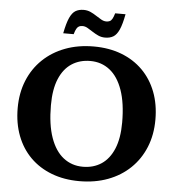

<svg xmlns="http://www.w3.org/2000/svg" viewBox="-59 -929 914 996"><g transform="rotate(5 398.0 -430.5)"><path d="M405.5 -689.5Q485 -689.5 549.8 -664.8Q614.5 -640 660.8 -593.8Q707 -547.5 731.8 -483Q756.5 -418.5 756.5 -339Q756.5 -260 730 -195.2Q703.5 -130.5 654.8 -83.8Q606 -37 539 -12Q472 13 390.5 13Q311 13 246.2 -11.8Q181.5 -36.5 135.2 -82.5Q89 -128.5 64.2 -193.2Q39.5 -258 39.5 -337Q39.5 -416 66 -480.8Q92.5 -545.5 141.2 -592.2Q190 -639 257 -664.2Q324 -689.5 405.5 -689.5ZM402.5 -63Q457.5 -63 498.8 -90.2Q540 -117.5 563 -172.2Q586 -227 586 -309.5Q586 -410.5 562.2 -478Q538.5 -545.5 495.2 -579.2Q452 -613 394 -613Q339 -613 297.5 -586Q256 -559 233 -504.5Q210 -450 210 -366.5Q210 -266 233.8 -198.5Q257.5 -131 301 -97Q344.5 -63 402.5 -63ZM554.5 -870.5Q544.5 -817 531.8 -789Q519 -761 501.5 -750.8Q484 -740.5 459 -740.5Q439.5 -740.5 423.2 -748Q407 -755.5 392.2 -765.2Q377.5 -775 364.2 -782.5Q351 -790 338 -790Q327.5 -790 320 -786.5Q312.5 -783 306.8 -773.2Q301 -763.5 295.5 -744H241Q251.5 -797.5 264.2 -825.5Q277 -853.5 294.5 -863.8Q312 -874 336.5 -874Q356 -874 372.5 -866.5Q389 -859 403.5 -849.2Q418 -839.5 431.5 -832Q445 -824.5 457.5 -824.5Q468.5 -824.5 476 -828Q483.5 -831.5 489.2 -841.5Q495 -851.5 500.5 -870.5Z"/></g></svg>

Font: Newsreader 16pt 16pt
Style: Bold
Weight: 700
Version: Version 1.003